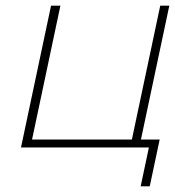

<svg xmlns="http://www.w3.org/2000/svg" viewBox="-20 -520 617 677"><path d="M160 -500 54 0H471L577 -500H545L445 -28H93L193 -500ZM471 0H505L476 137H508L543 -28H477Z"/></svg>

Font: LT Wave Text Thin Italic
Style: Regular
Weight: 100
Designer: Daniel Lyons
Version: Version 2.5 (Glyphs App)